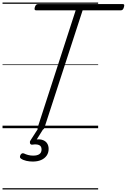

<svg xmlns="http://www.w3.org/2000/svg" viewBox="-20 -1015 1004 1520"><path d="M300 14Q272 14 278 -5L579 -933H268Q257 -933 254.5 -939Q252 -945 256 -959Q261 -973 267 -978Q273 -983 284 -983H949Q961 -983 963 -977Q965 -971 961 -958Q957 -944 951 -938.5Q945 -933 934 -933H634L332 -5Q330 5 322.5 9.5Q315 14 300 14ZM239 264Q215 264 189 258.5Q163 253 145 240Q137 234 138 225.5Q139 217 143 210Q149 201 155.5 199Q162 197 170 200Q184 207 202.5 212Q221 217 243 217Q275 217 292 205Q309 193 309 168Q309 143 290.5 134Q272 125 237 130Q229 131 225 128.5Q221 126 218 121Q216 114 216.5 108.5Q217 103 223 94L286 -4H329L259 108L244 94Q283 84 310 91Q337 98 351 117Q365 136 365 164Q365 195 349 217.5Q333 240 305 252Q277 264 239 264ZM0 475H757V485H0ZM0 -20H757V0H0ZM0 -505H757V-500H0ZM0 -995H757V-985H0Z"/></svg>

Font: Playwrite SK Guides
Style: Regular
Weight: 400
Designer: Veronika Burian, José Scaglione
Foundry: TypeTogether
Version: Version 1.003